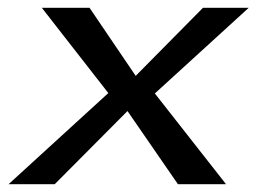

<svg xmlns="http://www.w3.org/2000/svg" viewBox="-20 -471 656 491"><path d="M2 0H120L306 -187L435 0H558L376 -232L616 -451H499L327 -277L209 -451H87L257 -233Z"/></svg>

Font: Charger Pro
Style: ExBdNarObl
Weight: 400
Designer: Jasper
Foundry: Cannot Into Space Fonts
Version: Version 1.09